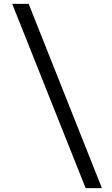

<svg xmlns="http://www.w3.org/2000/svg" viewBox="-20 -770 578 991"><path d="M506 201 128 -750H43L422 201Z"/></svg>

Font: Glacial Indifference
Style: Medium
Weight: 500
Version: Version 1.001